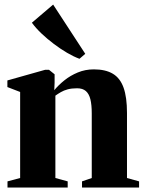

<svg xmlns="http://www.w3.org/2000/svg" viewBox="-20 -838 648 858"><path d="M70 -42.5V-427L13 -449V-478.5L181.5 -526H199L224 -506V-468.5L222.5 -435Q241.5 -458 268 -479.2Q294.5 -500.5 327.8 -514.2Q361 -528 399.5 -528Q451.5 -528 484.2 -508.5Q517 -489 532.2 -446.2Q547.5 -403.5 547.5 -333V-42.5L601.5 -27.5V0H346.5V-27.5L390 -42.5V-332Q390 -369.5 384 -394Q378 -418.5 363.8 -431Q349.5 -443.5 324.5 -443.5Q300.5 -443.5 282.8 -438.8Q265 -434 251.8 -426.2Q238.5 -418.5 227.5 -410.5V-42.5L282.5 -27.5V0H13.5V-27.5ZM334.5 -575.5Q309 -585 279.5 -602.2Q250 -619.5 220.5 -641.8Q191 -664 165.5 -688.2Q140 -712.5 122.5 -736.5L217.5 -817.5L361 -597.5L335.5 -575.5Z"/></svg>

Font: Merriweather 120pt ExtraBold
Style: Regular
Weight: 800
Version: Version 2.100